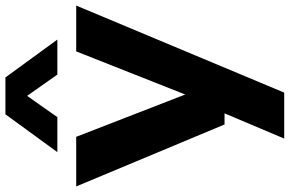

<svg xmlns="http://www.w3.org/2000/svg" viewBox="-200 -648 1068 708"><g transform="rotate(-90 334.0 -294.0)"><path d="M498.5 -547H667.5L346.5 220H177L270 0H229L0.5 -547H183.5L339.5 -145ZM542 -616.5H413L334.5 -728L256 -616.5H127L266.5 -808H402.5Z"/></g></svg>

Font: Encode Sans Expanded
Style: Bold
Weight: 700
Width: 7
Designer: Multiple Designers
Foundry: Impallari Type
Version: Version 2.000